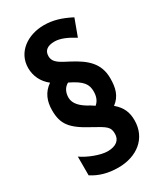

<svg xmlns="http://www.w3.org/2000/svg" viewBox="-191 -832 773 907"><g transform="rotate(-30 195.5 -378.5)"><path d="M40 -390C40 -316 66 -279 160 -229C228 -192 242 -183 242 -146C242 -112 218 -91 171 -91C134 -91 73 -114 36 -140V-38C74 -13 120 1 177 1C278 1 354 -57 354 -155C354 -198 341 -231 304 -262C344 -292 354 -332 354 -384C354 -467 303 -508 231 -546C190 -568 153 -582 153 -620C153 -651 174 -666 212 -666C242 -666 278 -651 317 -626L351 -718C299 -745 255 -758 207 -758C119 -758 42 -706 42 -619C42 -576 61 -536 97 -508C56 -480 40 -439 40 -390ZM137 -403C137 -430 148 -454 171 -466C239 -433 255 -409 255 -369C255 -344 248 -322 229 -306L209 -319C165 -342 137 -369 137 -403Z"/></g></svg>

Font: Noto Sans Tamil ExtraCondensed
Style: Bold
Weight: 700
Width: 2
Designer: Jelle Bosma - Monotype Design Team
Foundry: Monotype Imaging Inc.
Version: Version 2.004